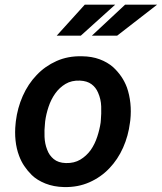

<svg xmlns="http://www.w3.org/2000/svg" viewBox="-20 -774 679 805"><path d="M46.4 -265.6 45.4 -255.4Q41.5 -219.2 45.2 -184.8Q48.8 -150.4 60.1 -120.6Q68.8 -97.2 81.8 -77.9Q94.7 -58.6 113.3 -40Q135.3 -18.6 170.2 -4.6Q205.1 9.3 248 10.3Q306.6 11.7 355 -9.8Q403.3 -31.2 438.5 -68.4Q474.1 -105.5 496.1 -155Q518.1 -204.6 524.9 -259.8L526.4 -270.5Q530.3 -306.6 526.6 -341.6Q522.9 -376.5 512.2 -407.2Q502.9 -432.1 488.3 -453.4Q473.6 -474.6 454.6 -492.2Q430.7 -513.2 397.9 -525.4Q365.2 -537.6 323.7 -538.1Q265.1 -539.6 217 -518.1Q168.9 -496.6 133.8 -459.5Q97.7 -421.9 75.4 -371.6Q53.2 -321.3 46.4 -265.6ZM168.5 -255.4 169.4 -265.6Q173.3 -295.4 183.6 -326.2Q193.8 -356.9 211.4 -381.8Q229 -406.7 254.6 -422.1Q280.3 -437.5 315.4 -436Q345.2 -434.6 363.5 -421.1Q381.8 -407.7 391.1 -385.7Q403.3 -358.4 404.3 -327.9Q405.3 -297.4 402.8 -270L401.9 -259.8Q397.9 -231.9 387.7 -200.7Q377.4 -169.4 360.4 -145Q342.3 -120.1 316.7 -104.7Q291 -89.4 256.3 -90.3Q224.1 -91.3 205.1 -107.2Q186 -123 177.7 -146.5Q168 -170.9 166.7 -200Q165.5 -229 168.5 -255.4ZM504.4 -754.4 365.2 -624.5H471.2L638.7 -754.4ZM335.4 -754.4 217.8 -624.5H318.8L462.9 -754.4Z"/></svg>

Font: Roboto Mono SemiBold
Style: Italic
Weight: 600
Italic angle: -10°
Monospace: yes
Designer: Google
Version: Version 3.000